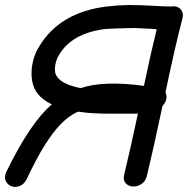

<svg xmlns="http://www.w3.org/2000/svg" viewBox="-30 -743 751 767"><path d="M78 -30Q117 -113 150 -165Q183 -217 212.5 -247Q242 -277 273 -293Q277 -295 283 -297Q301 -294 324 -292Q373 -288 446 -289H521Q490 -144 466 -45Q461 -23 472 -11Q483 1 500.5 2Q518 3 534.5 -7.5Q551 -18 557 -41Q582 -145 619 -319Q627 -328 632 -339Q639 -358 631 -374Q669 -556 699 -670Q704 -689 694 -703Q684 -717 665 -718Q659 -718 654 -717Q628 -717 579.5 -720Q531 -723 483 -723Q437 -722 396 -717Q209 -694 127 -558Q111 -534 102.5 -501Q94 -468 96.5 -435Q99 -402 114 -378Q135 -346 177 -326Q91 -253 -5 -56Q-14 -35 -7 -20Q0 -5 15.5 1Q31 7 49 0Q67 -7 78 -30ZM292 -391Q217 -406 197 -438Q187 -451 190 -477Q193 -503 206 -524Q257 -610 389 -627Q402 -628 425.5 -629Q449 -630 473.5 -630.5Q498 -631 513 -631Q522 -630 539.5 -629.5Q557 -629 573.5 -628Q590 -627 596 -626Q574 -538 545 -400Q385 -422 292 -391Z"/></svg>

Font: Balsamiq Sans
Style: Italic
Weight: 400
Italic angle: -12°
Designer: Michael Angeles
Foundry: Balsamiq SRL
Version: Version 1.020; ttfautohint (v1.8.4.7-5d5b);gftools[0.9.26]